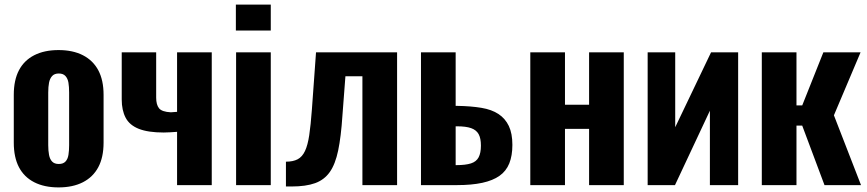

<svg xmlns="http://www.w3.org/2000/svg" viewBox="-20 -806 3777 836"><path d="M235 10Q173 10 129 -12.5Q85 -35 62.5 -78Q40 -121 40 -185V-393Q40 -457 62.5 -500Q85 -543 129 -565.5Q173 -588 235 -588Q297 -588 341 -565.5Q385 -543 408 -500Q431 -457 431 -393V-185Q431 -121 408 -78Q385 -35 341 -12.5Q297 10 235 10ZM236 -92Q255 -92 265 -102.5Q275 -113 278 -131.5Q281 -150 281 -174V-403Q281 -428 278 -446Q275 -464 265 -475Q255 -486 236 -486Q217 -486 207 -475Q197 -464 193.5 -446Q190 -428 190 -403V-174Q190 -150 193.5 -131.5Q197 -113 207 -102.5Q217 -92 236 -92Z M751 0V-232Q736 -231 721.5 -230Q707 -229 693 -229Q625 -229 584.5 -245Q544 -261 527 -293.5Q510 -326 510 -373V-578H660V-381Q660 -350 672.5 -334.5Q685 -319 724 -317Q730 -317 736.5 -318Q743 -319 751 -319V-578H902V0Z M1008 0V-578H1159V0ZM1007 -673V-786H1159V-673Z M1225 6V-102Q1256 -102 1276 -112.5Q1296 -123 1308 -148.5Q1320 -174 1326.5 -217.5Q1333 -261 1338 -329L1356 -578H1709V0H1558V-474H1484L1471 -303Q1465 -211 1452.5 -151Q1440 -91 1416 -57Q1392 -23 1352 -8.5Q1312 6 1249 6Z M1813 0V-578H1964V-345Q1965 -345 1966 -345Q1967 -345 1968.5 -345Q1970 -345 1971 -345Q2031 -344 2076 -336.5Q2121 -329 2150.5 -309.5Q2180 -290 2195.5 -257.5Q2211 -225 2211 -175Q2211 -128 2197.5 -94.5Q2184 -61 2155 -40.5Q2126 -20 2080 -10Q2034 0 1970 0ZM1964 -87H1967Q2007 -87 2030.5 -94.5Q2054 -102 2064 -121Q2074 -140 2074 -172Q2074 -204 2064 -222Q2054 -240 2031.5 -248Q2009 -256 1970 -256Q1969 -256 1967 -256Q1965 -256 1964 -256Z M2289 0V-578H2440V-350H2545V-578H2696V0H2545V-245H2440V0Z M2800 0V-578H2920V-252L3076 -578H3194V0H3071V-324L2919 0Z M3297 0V-578H3448V-347H3473L3565 -578H3727L3611 -304L3729 0H3570L3473 -259H3448V0Z"/></svg>

Font: Oswald SemiBold
Style: Regular
Weight: 600
Designer: Vernon Adams
Foundry: Vernon Adams
Version: Version 4.103;gftools[0.9.33.dev8+g029e19f]